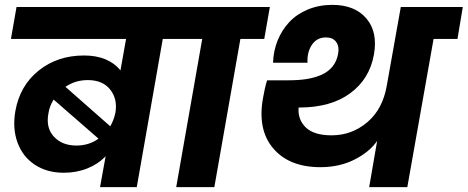

<svg xmlns="http://www.w3.org/2000/svg" viewBox="-20 -769 1922 789"><path d="M391.1 0 414.1 -127Q383.3 -94.7 338.9 -76.9Q294.4 -59.1 242.2 -59.1Q173.3 -59.1 123.5 -91.8Q73.7 -124.5 52.2 -182.6Q30.8 -240.7 43 -312Q61.5 -417 138.9 -479Q216.3 -541 325.2 -541Q424.3 -541 475.1 -480L498 -608.9H24.9L47.9 -740.2H770L747.1 -608.9H648.9L542 0ZM340.8 -439.9Q289.1 -439.9 249 -412.1L433.1 -250Q448.2 -276.4 454.1 -305.2Q463.9 -361.3 433.1 -400.6Q402.3 -439.9 340.8 -439.9ZM293.9 -170.9Q345.7 -170.9 384.8 -199.2L200.2 -359.9Q183.1 -331.5 179.2 -304.2Q167.5 -244.1 201.4 -207.5Q235.4 -170.9 293.9 -170.9Z M704.1 0 811 -608.9H712.9L735.8 -740.2H1088.9L1065.9 -608.9H967.8L860.8 0Z M1497.1 0 1529.8 -189.9Q1498.5 -144.5 1436.8 -113.3Q1375 -82 1296.9 -82Q1168.5 -82 1102.8 -159.2Q1037.1 -236.3 1061 -367.2Q1067.9 -408.2 1077.6 -439H1165Q1206.5 -439 1239.5 -444.1Q1272.5 -449.2 1300.5 -461.4Q1328.6 -473.6 1346.4 -495.6Q1364.3 -517.6 1369.6 -548.8Q1375 -577.6 1361.6 -596.4Q1348.1 -615.2 1319.8 -615.2Q1281.7 -615.2 1261.5 -584.5Q1241.2 -553.7 1243.7 -511.2H1102.1Q1103.5 -559.6 1120.8 -602.5Q1138.2 -645.5 1168.7 -678.2Q1199.2 -710.9 1245.1 -730Q1291 -749 1345.7 -749Q1438 -749 1485.6 -693.1Q1533.2 -637.2 1516.6 -544.9Q1499 -444.8 1419.4 -386Q1339.8 -327.1 1209 -327.1H1207Q1203.1 -278.3 1236.3 -245.6Q1269.5 -212.9 1342.8 -212.9Q1425.8 -212.9 1489.5 -266.8Q1553.2 -320.8 1569.8 -418.9L1627 -740.2H1881.8L1859.9 -608.9H1761.7L1653.8 0Z"/></svg>

Font: SVN-Poppins
Style: Bold Italic
Weight: 700
Italic angle: -10°
Designer: Ninad Kale (Devanagari), Jonny Pinhorn (Latin)
Foundry: Indian Type Foundry
Version: Version 3.002 2017